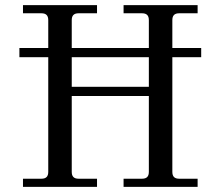

<svg xmlns="http://www.w3.org/2000/svg" viewBox="-20 -732 844 752"><path d="M56 -508H169V-59C169 -41 161 -32 142 -32H70V0H360V-32H288C269 -32 261 -41 261 -59V-356H563V-59C563 -41 555 -32 536 -32H464V0H754V-32H682C663 -32 655 -41 655 -59V-508H768V-544H655V-653C655 -671 663 -680 682 -680H754V-712H464V-680H536C555 -680 563 -671 563 -653V-544H261V-653C261 -671 269 -680 288 -680H360V-712H70V-680H142C161 -680 169 -671 169 -653V-544H56ZM261 -392V-508H563V-392Z"/></svg>

Font: Old Standard
Style: Regular
Weight: 400
Designer: Alexey Kryukov <alexios@thessalonica.org.ru>
Version: Version 2.0